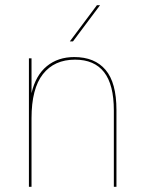

<svg xmlns="http://www.w3.org/2000/svg" viewBox="-20 -717 553 737"><path d="M91 -493H101V-359.5Q117 -428 159.8 -463Q202.5 -498 265 -498Q343.5 -498 385.2 -448.8Q427 -399.5 427 -295V0H417V-293Q417 -392 379.5 -440Q342 -488 268 -488Q188.5 -488 144.8 -432.5Q101 -377 101 -263V0H91ZM352 -697H364L260 -558H248Z"/></svg>

Font: HK Grotesk Thin
Style: Regular
Weight: 100
Designer: Alfredo Marco Pradil
Foundry: Hanken Design Co.
Version: Version 3.001